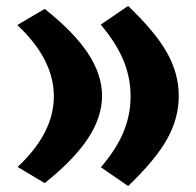

<svg xmlns="http://www.w3.org/2000/svg" viewBox="-20 -603 657 644"><path d="M409.7 -583Q500.5 -496.6 540 -426.5Q579.6 -356.4 579.6 -281.2Q579.6 -206.1 540 -135.7Q500.5 -65.4 409.7 21L318.4 -42Q370.6 -103 394.3 -160.4Q418 -217.8 418 -279.8Q418 -342.8 394 -400.6Q370.1 -458.5 317.9 -520.5ZM129.9 -573.2Q228 -495.6 275.1 -424.1Q322.3 -352.5 322.3 -281.2Q322.3 -210.4 275.1 -138.7Q228 -66.9 129.9 11.2L39.1 -43Q160.6 -156.7 160.6 -279.8Q160.6 -404.3 38.1 -519Z"/></svg>

Font: Pinar-FD Black
Style: Regular
Weight: 900
Designer: Amin Abedi
Version: Version 3.000